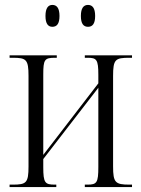

<svg xmlns="http://www.w3.org/2000/svg" viewBox="-20 -761 575 781"><path d="M338 -652C356 -652 367 -664 367 -696C367 -728 356 -741 338 -741C320 -741 309 -728 309 -696C309 -664 320 -652 338 -652ZM193 -652C211 -652 222 -664 222 -696C222 -728 211 -741 193 -741C176 -741 165 -728 165 -696C165 -664 176 -652 193 -652ZM19 0H209V-10H203C163 -10 156 -17 156 -81V-114L380 -404V-82C380 -18 374 -10 336 -10H325V0H517V-10H507C449 -10 440 -18 440 -84V-452C440 -520 449 -526 507 -526H517V-536H325V-526H336C373 -526 380 -519 380 -457V-422L156 -131V-457C156 -519 161 -526 204 -526H211V-536H19V-526H32C87 -526 96 -519 96 -452V-84C96 -17 87 -10 32 -10H19Z"/></svg>

Font: Noto Serif Display ExtraCondensed Light
Style: Regular
Weight: 300
Width: 2
Designer: Monotype Design Team
Foundry: Monotype Imaging Inc.
Version: Version 2.009